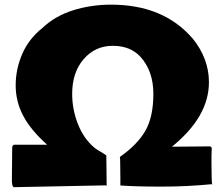

<svg xmlns="http://www.w3.org/2000/svg" viewBox="-20 -777 944 813"><path d="M30.3 -13.2 31.7 -154.3Q31.7 -159.7 39.1 -164.1H179.7Q110.8 -225.6 78.6 -286.1Q46.4 -346.7 46.4 -415.5Q46.4 -484.4 74.2 -548.6Q102.1 -612.8 159.2 -658.2Q212.4 -709 288.8 -733.2Q365.2 -757.3 450.2 -757.3Q671.9 -757.3 794.9 -614.7V-615.2Q864.7 -529.3 864.7 -428.7Q864.7 -282.7 708 -155.8L868.2 -157.2Q876.5 -157.2 876.5 -147Q876.5 -136.7 876 -133.3V-127.9L875.5 -122.6V-85Q875.5 -1.5 878.9 5.4L876.5 2.9Q772.5 13.2 663.1 13.2Q553.7 13.2 489.3 8.3Q489.7 7.8 489.7 7.3V-21L489.3 -61Q489.3 -110.4 487.3 -112.3Q562.5 -165 595.9 -223.9Q629.4 -282.7 629.4 -379.6Q629.4 -476.6 574.2 -537.1Q531.7 -583 457.5 -583Q383.3 -583 334.5 -526.9Q285.6 -470.7 285.6 -379.4Q285.6 -314.5 309.6 -252.7Q333.5 -190.9 379.4 -151.9Q385.3 -146.5 406.2 -134.3Q427.2 -122.1 430.2 -118.7Q430.2 -101.6 430.9 -56.4Q431.6 -11.2 431.6 9.8L426.8 8.3L429.7 7.8L37.6 15.6Q30.3 10.3 30.3 -13.2ZM879.9 6.3Q878.9 6.3 878.9 5.4Q878.9 5.4 879.9 6.3ZM434.6 10.7 433.1 10.3Z"/></svg>

Font: Bowlby One
Style: Regular
Weight: 400
Designer: vernon adams
Foundry: vernon adams
Version: Version 1.001